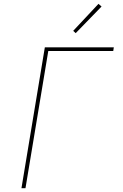

<svg xmlns="http://www.w3.org/2000/svg" viewBox="-20 -982 640 1002"><path d="M92 0 214 -735H574L571 -716H232L113 0ZM375 -809 362 -821 494 -962 510 -948Z"/></svg>

Font: Iosevka Curly Thin Extended
Style: Italic
Weight: 100
Width: 7
Italic angle: -9°
Monospace: yes
Designer: Belleve Invis
Foundry: Belleve Invis
Version: Version 11.1.0; ttfautohint (v1.8.3)